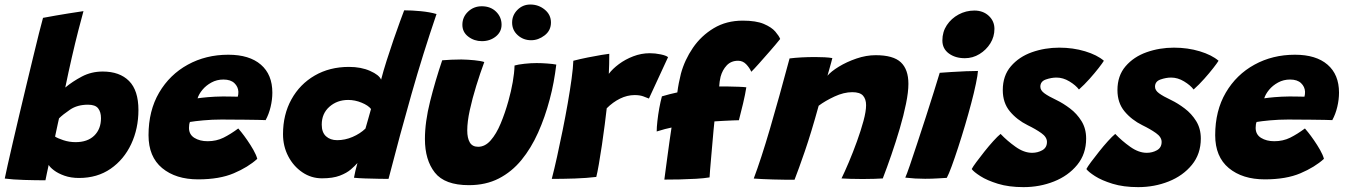

<svg xmlns="http://www.w3.org/2000/svg" viewBox="-22 -768 5801 828"><path d="M-1.5 2Q2 -15.5 11 -56Q20 -96.5 33 -152.2Q46 -208 61 -271.8Q76 -335.5 91.5 -399.8Q107 -464 121 -522Q135 -580 146 -624.2Q157 -668.5 163.5 -691Q170.5 -692.5 218.8 -701Q267 -709.5 338 -720Q329.5 -689.5 316 -637.2Q302.5 -585 287.8 -520.8Q273 -456.5 259.5 -390.5Q290.5 -416.5 331.2 -438Q372 -459.5 421 -459.5Q494 -459.5 534.5 -418.8Q575 -378 575 -293.5Q575 -213.5 543.8 -146.8Q512.5 -80 455 -40.2Q397.5 -0.5 319 -0.5Q284 -0.5 256.2 -10.2Q228.5 -20 210.8 -33.5Q193 -47 188 -57Q185 -42.5 180 -20Q175 2.5 174 9.5Q132 9.5 82 8Q32 6.5 -1.5 2ZM215.5 -179Q225.5 -172 251 -163.5Q276.5 -155 304 -155Q355.5 -155 384.5 -183.2Q413.5 -211.5 413.5 -258.5Q413.5 -285 401.2 -300.8Q389 -316.5 357.5 -316.5Q311.5 -316.5 280.2 -295.2Q249 -274 232.5 -257.5Q231 -251.5 227.5 -235.2Q224 -219 220.5 -202.5Q217 -186 215.5 -179Z M1087.5 -83Q1048 -47 986.2 -20.8Q924.5 5.5 832.5 5.5Q736 5.5 677.2 -43.2Q618.5 -92 618.5 -185Q618.5 -290.5 664.2 -368.5Q710 -446.5 788 -489.2Q866 -532 962.5 -532Q1053.5 -532 1103 -489.2Q1152.5 -446.5 1152.5 -368.5Q1152.5 -338.5 1145 -307Q1137.5 -275.5 1123.5 -250Q1116 -250.5 1090.2 -251Q1064.5 -251.5 1032.2 -251.8Q1000 -252 972.2 -252.2Q944.5 -252.5 934 -252.5Q893 -252.5 855.2 -249Q817.5 -245.5 797 -242Q793 -232 793 -216.5Q793 -188 816.2 -173.5Q839.5 -159 873.5 -159Q911 -159 941.8 -174.2Q972.5 -189.5 1005.5 -214Q1008 -211.5 1019.2 -197.5Q1030.5 -183.5 1044.5 -163.2Q1058.5 -143 1070.8 -121.5Q1083 -100 1087.5 -83ZM830 -344Q846 -346.5 874.5 -349Q903 -351.5 939.5 -352Q960.5 -352 979 -351.5Q997.5 -351 1003.5 -351Q1005 -356 1005.5 -361.5Q1006 -367 1006 -372.5Q1005 -394 988.8 -409.5Q972.5 -425 941.5 -425Q913 -425 889.8 -412.2Q866.5 -399.5 851 -380.8Q835.5 -362 830 -344Z M1504.5 -1.5Q1506 -11.5 1510.8 -31.8Q1515.5 -52 1519.5 -65Q1509 -53 1491.2 -37.5Q1473.5 -22 1443.5 -10.5Q1413.5 1 1366.5 1Q1320 1 1281.8 -25Q1243.5 -51 1221 -94.2Q1198.5 -137.5 1198.5 -189.5Q1198.5 -274 1234.8 -339.5Q1271 -405 1335.2 -442.2Q1399.5 -479.5 1483 -479.5Q1535 -479.5 1574 -462.2Q1613 -445 1621.5 -424.5Q1631 -461.5 1645.5 -507Q1660 -552.5 1675.2 -596.8Q1690.5 -641 1703 -675.2Q1715.5 -709.5 1721 -723.5Q1753 -723.5 1792.2 -719.8Q1831.5 -716 1860.5 -707.5Q1802 -536 1752.8 -363Q1703.5 -190 1653.5 3.5Q1640 3.5 1611.2 3Q1582.5 2.5 1552.2 1.5Q1522 0.5 1504.5 -1.5ZM1432 -163.5Q1466 -163.5 1498.5 -177.5Q1531 -191.5 1554 -213.5Q1559.5 -232.5 1566.8 -258.2Q1574 -284 1578 -298Q1566 -313.5 1537.5 -325.2Q1509 -337 1479.5 -337Q1432 -337 1398.8 -307.8Q1365.5 -278.5 1365.5 -230.5Q1365.5 -197 1384 -180.2Q1402.5 -163.5 1432 -163.5Z M2197 -485.5Q2212.5 -490 2239.8 -493Q2267 -496 2292 -496Q2312.5 -496 2337.2 -494.2Q2362 -492.5 2377 -489.5Q2372.5 -452 2365.5 -414Q2358.5 -376 2348.5 -339Q2328.5 -263 2298.5 -196Q2268.5 -129 2226.8 -78Q2185 -27 2129 1.8Q2073 30.5 2000 30.5Q1896 30.5 1853.2 -23.8Q1810.5 -78 1810.5 -168.5Q1810.5 -242 1832.8 -330.8Q1855 -419.5 1885 -508Q1900.5 -509.5 1924.2 -510.5Q1948 -511.5 1967.5 -511.5Q1996 -511 2023.8 -508.2Q2051.5 -505.5 2066.5 -500.5Q2048.5 -452 2031.8 -397.8Q2015 -343.5 2004 -293.2Q1993 -243 1993 -205.5Q1993 -172.5 2004 -153.8Q2015 -135 2040 -135Q2070 -135 2094.2 -162.8Q2118.5 -190.5 2137.2 -235.5Q2156 -280.5 2170.5 -332.5Q2182.5 -375.5 2189.2 -414Q2196 -452.5 2197 -485.5ZM2268.5 -594.5Q2235 -594.5 2210.8 -616.2Q2186.5 -638 2186.5 -670.5Q2186.5 -702.5 2209.5 -725.5Q2232.5 -748.5 2265 -748.5Q2300.5 -748.5 2327.2 -726.5Q2354 -704.5 2354 -671Q2354 -636.5 2326.8 -615.5Q2299.5 -594.5 2268.5 -594.5ZM2056 -590.5Q2023 -590.5 1997.5 -610Q1972 -629.5 1972 -661Q1972 -694.5 1996.5 -717.8Q2021 -741 2055.5 -741Q2093.5 -741 2117.2 -717.8Q2141 -694.5 2141 -661.5Q2141 -630.5 2116 -610.5Q2091 -590.5 2056 -590.5Z M2603.5 -449.5Q2619.5 -471 2647 -491.5Q2674.5 -512 2709 -525.2Q2743.5 -538.5 2780.5 -538.5Q2803.5 -538.5 2827.2 -533.5Q2851 -528.5 2859 -521.5L2776.5 -343Q2766.5 -347.5 2751.2 -352.8Q2736 -358 2715 -358Q2683 -358 2652 -342.8Q2621 -327.5 2594.5 -301Q2591.5 -273.5 2586 -230.8Q2580.5 -188 2573.8 -142.5Q2567 -97 2560.5 -59.5Q2554 -22 2549.5 -5Q2508.5 0 2457 1.8Q2405.5 3.5 2357.5 3.5Q2368.5 -38.5 2380.5 -93Q2392.5 -147.5 2404.5 -206.8Q2416.5 -266 2426.5 -323.2Q2436.5 -380.5 2443 -428.2Q2449.5 -476 2450.5 -506Q2479.5 -513.5 2513 -520.2Q2546.5 -527 2572.5 -531.2Q2598.5 -535.5 2605.5 -536Q2605.5 -518.5 2605 -491.2Q2604.5 -464 2603.5 -449.5Z M2843 6.5Q2843.5 3 2847 -23.8Q2850.5 -50.5 2855.5 -87.5Q2860.5 -124.5 2865.5 -160.5Q2870.5 -196.5 2874 -218Q2865 -216.5 2846 -211.5Q2827 -206.5 2810 -201Q2810 -218.5 2813 -245.8Q2816 -273 2821.2 -301.8Q2826.5 -330.5 2832.5 -352.5Q2843 -356 2866 -361.8Q2889 -367.5 2899 -369.5Q2901.5 -389.5 2905.5 -410.2Q2909.5 -431 2914.5 -450.5Q2930.5 -509.5 2966.2 -561.8Q3002 -614 3056.2 -646.5Q3110.5 -679 3181 -679Q3238.5 -679 3272 -664.8Q3305.5 -650.5 3321.5 -631.8Q3337.5 -613 3342.5 -600Q3325 -578 3299.5 -548.8Q3274 -519.5 3251.2 -494Q3228.5 -468.5 3218 -458.5Q3210.5 -475.5 3196 -490.8Q3181.5 -506 3161 -506Q3131 -506 3112.2 -486.2Q3093.5 -466.5 3085.5 -437Q3083 -427 3081.5 -415.8Q3080 -404.5 3079.5 -395Q3095 -395.5 3118.5 -395Q3142 -394.5 3164 -393.8Q3186 -393 3196.5 -391.5Q3192 -362 3182.5 -321.8Q3173 -281.5 3164.5 -249.5Q3159.5 -249.5 3139.8 -248.8Q3120 -248 3097 -246.8Q3074 -245.5 3059 -244.5Q3057.5 -232.5 3055.2 -207Q3053 -181.5 3050.2 -150.2Q3047.5 -119 3044.8 -88.5Q3042 -58 3040.2 -34.8Q3038.5 -11.5 3038 -3Q3014.5 1 2979.8 3Q2945 5 2908.2 5.8Q2871.5 6.5 2843 6.5Z M3404.5 7Q3387 7 3362.2 7Q3337.5 7 3312 6Q3291.5 5.5 3265 4.2Q3238.5 3 3228.5 2Q3260 -81.5 3298.8 -213.8Q3337.5 -346 3383 -516Q3431.5 -522 3494 -522Q3515 -522 3534.2 -521Q3553.5 -520 3567.5 -517.5Q3566.5 -513 3562.8 -499.5Q3559 -486 3554.5 -469.8Q3550 -453.5 3546.5 -441.5Q3562 -460 3595.5 -480.5Q3629 -501 3671.2 -515.5Q3713.5 -530 3754.5 -530Q3830.5 -530 3863 -499.2Q3895.5 -468.5 3895.5 -406.5Q3895.5 -371 3885.2 -320.8Q3875 -270.5 3858.2 -213.5Q3841.5 -156.5 3822.2 -100.8Q3803 -45 3785 1.5Q3773 2.5 3749 3.2Q3725 4 3698.5 4Q3669.5 4 3644 3.2Q3618.5 2.5 3607 1.5Q3620.5 -26 3638.5 -68.5Q3656.5 -111 3673.5 -158Q3690.5 -205 3701.8 -246.5Q3713 -288 3713 -314.5Q3713 -340.5 3699.8 -355.5Q3686.5 -370.5 3653.5 -370.5Q3617 -370.5 3576.8 -351.8Q3536.5 -333 3508.5 -312Q3476.5 -196 3448.8 -115.5Q3421 -35 3404.5 7Z M4139 -517Q4097.5 -517 4069.8 -537.5Q4042 -558 4042 -593.5Q4042 -630.5 4061.2 -659.5Q4080.5 -688.5 4112 -705.5Q4143.5 -722.5 4180 -722.5Q4217.5 -722.5 4242 -699.8Q4266.5 -677 4266.5 -643.5Q4266.5 -609.5 4248.8 -581Q4231 -552.5 4202 -534.8Q4173 -517 4139 -517ZM4061 -1Q4052 -0.5 4024.5 1.2Q3997 3 3967.5 3Q3946.5 3 3924.8 1.8Q3903 0.5 3882 -2Q3888 -15 3901.8 -55Q3915.5 -95 3933.5 -149.8Q3951.5 -204.5 3970.5 -262.8Q3989.5 -321 4005.2 -371.8Q4021 -422.5 4030.5 -454Q4050 -455.5 4081.2 -457.5Q4112.5 -459.5 4144 -460.8Q4175.5 -462 4195.5 -462Q4194.5 -445 4186.5 -406.5Q4178.5 -368 4166.5 -323Q4154.5 -277.5 4139.8 -227.8Q4125 -178 4110 -132Q4095 -86 4082.2 -51.2Q4069.5 -16.5 4061 -1Z M4392 39Q4328.5 39 4281.5 24.5Q4234.5 10 4205.8 -8.5Q4177 -27 4168.5 -39Q4173.5 -49 4188.8 -69.5Q4204 -90 4223.2 -114.2Q4242.5 -138.5 4261.2 -159.2Q4280 -180 4293 -190.5Q4321.5 -160.5 4357.8 -134.8Q4394 -109 4429 -109Q4453 -109 4473 -120.2Q4493 -131.5 4493 -156Q4493 -177 4468.5 -194.2Q4444 -211.5 4410 -228Q4363.5 -251 4333 -287.8Q4302.5 -324.5 4302.5 -379.5Q4302.5 -441.5 4337.5 -482.2Q4372.5 -523 4428.2 -542.8Q4484 -562.5 4546 -562.5Q4605.5 -562.5 4657.5 -546.8Q4709.5 -531 4738.5 -506Q4732.5 -496 4715.8 -474.5Q4699 -453 4676.8 -428Q4654.5 -403 4631 -382Q4617 -400.5 4589.8 -417Q4562.5 -433.5 4534 -433.5Q4512 -433.5 4488.2 -425.2Q4464.5 -417 4464.5 -394Q4464.5 -378.5 4481.8 -365.8Q4499 -353 4535 -336Q4563 -322.5 4592.5 -300.2Q4622 -278 4642 -245.8Q4662 -213.5 4662 -170.5Q4662 -104 4623.5 -57Q4585 -10 4523.5 14.5Q4462 39 4392 39Z M4886.5 39Q4823 39 4776 24.5Q4729 10 4700.2 -8.5Q4671.5 -27 4663 -39Q4668 -49 4683.2 -69.5Q4698.5 -90 4717.8 -114.2Q4737 -138.5 4755.8 -159.2Q4774.5 -180 4787.5 -190.5Q4816 -160.5 4852.2 -134.8Q4888.5 -109 4923.5 -109Q4947.5 -109 4967.5 -120.2Q4987.5 -131.5 4987.5 -156Q4987.5 -177 4963 -194.2Q4938.5 -211.5 4904.5 -228Q4858 -251 4827.5 -287.8Q4797 -324.5 4797 -379.5Q4797 -441.5 4832 -482.2Q4867 -523 4922.8 -542.8Q4978.5 -562.5 5040.5 -562.5Q5100 -562.5 5152 -546.8Q5204 -531 5233 -506Q5227 -496 5210.2 -474.5Q5193.5 -453 5171.2 -428Q5149 -403 5125.5 -382Q5111.5 -400.5 5084.2 -417Q5057 -433.5 5028.5 -433.5Q5006.5 -433.5 4982.8 -425.2Q4959 -417 4959 -394Q4959 -378.5 4976.2 -365.8Q4993.5 -353 5029.5 -336Q5057.5 -322.5 5087 -300.2Q5116.5 -278 5136.5 -245.8Q5156.5 -213.5 5156.5 -170.5Q5156.5 -104 5118 -57Q5079.5 -10 5018 14.5Q4956.5 39 4886.5 39Z M5687.5 -83Q5648 -47 5586.2 -20.8Q5524.5 5.5 5432.5 5.5Q5336 5.5 5277.2 -43.2Q5218.5 -92 5218.5 -185Q5218.5 -290.5 5264.2 -368.5Q5310 -446.5 5388 -489.2Q5466 -532 5562.5 -532Q5653.5 -532 5703 -489.2Q5752.5 -446.5 5752.5 -368.5Q5752.5 -338.5 5745 -307Q5737.5 -275.5 5723.5 -250Q5716 -250.5 5690.2 -251Q5664.5 -251.5 5632.2 -251.8Q5600 -252 5572.2 -252.2Q5544.5 -252.5 5534 -252.5Q5493 -252.5 5455.2 -249Q5417.5 -245.5 5397 -242Q5393 -232 5393 -216.5Q5393 -188 5416.2 -173.5Q5439.5 -159 5473.5 -159Q5511 -159 5541.8 -174.2Q5572.5 -189.5 5605.5 -214Q5608 -211.5 5619.2 -197.5Q5630.5 -183.5 5644.5 -163.2Q5658.5 -143 5670.8 -121.5Q5683 -100 5687.5 -83ZM5430 -344Q5446 -346.5 5474.5 -349Q5503 -351.5 5539.5 -352Q5560.5 -352 5579 -351.5Q5597.5 -351 5603.5 -351Q5605 -356 5605.5 -361.5Q5606 -367 5606 -372.5Q5605 -394 5588.8 -409.5Q5572.5 -425 5541.5 -425Q5513 -425 5489.8 -412.2Q5466.5 -399.5 5451 -380.8Q5435.5 -362 5430 -344Z"/></svg>

Font: Grandstander ExtraBold
Style: Italic
Weight: 800
Italic angle: -15°
Designer: Tyler Finck
Foundry: Etcetera Type Co
Version: Version 1.200; ttfautohint (v1.8.3)